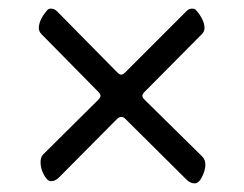

<svg xmlns="http://www.w3.org/2000/svg" viewBox="-20 -474 566 445"><path d="M412 -58 270 -199Q266 -203 261 -203Q256 -203 251 -198L117 -63Q108 -54 98 -54Q90 -54 82 -68.5Q74 -83 74 -98Q74 -110 80 -116L207 -242Q213 -248 213 -252Q213 -256 207 -262L76 -395Q70 -401 70 -409Q70 -428 90 -451Q93 -454 98 -454Q106 -454 112 -448L252 -306Q257 -301 261 -301Q265 -301 270 -306L412 -448Q418 -454 425 -454Q431 -454 434 -451Q454 -428 454 -409Q454 -401 448 -395L315 -261Q310 -256 310 -252Q310 -248 315 -243L449 -111Q456 -104 456 -92Q456 -80 448.5 -64.5Q441 -49 431 -49Q421 -49 412 -58Z"/></svg>

Font: EB Garamond ExtraBold
Style: Regular
Weight: 800
Designer: Georg Duffner and Octavio Pardo
Foundry: Georg Duffner
Version: Version 1.000